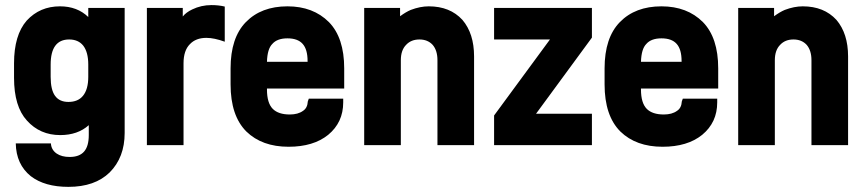

<svg xmlns="http://www.w3.org/2000/svg" viewBox="-20 -561 3398 755"><path d="M101.1 131.8Q43.5 85.4 42 2.9H180.2Q181.6 28.3 203.1 43Q222.7 56.2 253.9 56.2Q292 56.2 310.5 35.2Q329.1 14.2 329.1 -29.8V-68.8Q285.6 -29.8 216.8 -29.8Q137.2 -29.8 85.9 -86.9Q35.2 -142.1 35.2 -254.9V-312Q35.2 -422.9 85 -480Q136.7 -536.1 215.8 -536.1Q283.7 -536.1 327.1 -494.1V-529.8H470.2V-38.1Q470.2 58.1 411.1 117.2Q353 173.8 249 173.8Q155.8 173.8 101.1 131.8ZM306.2 -184.1Q327.1 -209.5 327.1 -258.8V-307.1Q327.1 -356 307.1 -381.8Q287.6 -405.8 252 -405.8Q179.2 -405.8 179.2 -307.1V-258.8Q179.2 -208 196.5 -184.1Q213.9 -160.2 249 -160.2Q286.6 -160.2 306.2 -184.1Z M811.5 -541Q839.8 -541 863.8 -535.2V-397Q822.3 -412.1 791.5 -412.1Q750 -412.1 726.6 -387.2Q701.7 -362.3 701.7 -312V9.8H557.6V-529.8H698.7V-496.1Q711.4 -512.2 735.8 -523.9Q771 -541 811.5 -541Z M1333.5 -212.9H1029.8V-209Q1029.8 -155.8 1052.7 -132.8Q1074.7 -110.8 1119.6 -110.8Q1151.9 -110.8 1171.4 -125Q1189 -136.2 1190.4 -162.1L1194.3 -172.9H1329.6V-158.2Q1329.6 -79.6 1270.5 -30.8Q1212.4 16.1 1114.7 16.1Q1010.3 16.1 948.7 -43.9Q886.7 -106 886.7 -229V-292Q886.7 -412.6 946.8 -474.1Q1007.3 -536.1 1110.4 -536.1Q1211.4 -536.1 1273.4 -474.1Q1333.5 -412.6 1333.5 -292ZM1050.8 -388.2Q1031.2 -368.7 1029.8 -317.9H1189.5V-320.8Q1189.5 -366.7 1170.2 -388.4Q1150.9 -410.2 1110.4 -410.2Q1069.8 -410.2 1050.8 -388.2Z M1553.2 -529.8V-497.1Q1575.7 -513.7 1595.2 -522Q1632.3 -536.1 1666 -536.1Q1749.5 -536.1 1798.3 -482.9Q1844.2 -429.2 1844.2 -338.9V9.8H1700.2V-324.2Q1700.2 -362.8 1681.2 -384.8Q1661.6 -405.8 1629.4 -405.8Q1596.7 -405.8 1577.1 -384.8Q1556.2 -363.8 1556.2 -324.2V9.8H1412.1V-529.8Z M2087.9 -113.8H2307.6V9.8H1922.9V-106.9L2142.6 -405.8H1922.9V-529.8H2307.6V-413.1Z M2804.2 -212.9H2500.5V-209Q2500.5 -155.8 2523.4 -132.8Q2545.4 -110.8 2590.3 -110.8Q2622.6 -110.8 2642.1 -125Q2659.7 -136.2 2661.1 -162.1L2665 -172.9H2800.3V-158.2Q2800.3 -79.6 2741.2 -30.8Q2683.1 16.1 2585.4 16.1Q2481 16.1 2419.4 -43.9Q2357.4 -106 2357.4 -229V-292Q2357.4 -412.6 2417.5 -474.1Q2478 -536.1 2581.1 -536.1Q2682.1 -536.1 2744.1 -474.1Q2804.2 -412.6 2804.2 -292ZM2521.5 -388.2Q2502 -368.7 2500.5 -317.9H2660.2V-320.8Q2660.2 -366.7 2640.9 -388.4Q2621.6 -410.2 2581.1 -410.2Q2540.5 -410.2 2521.5 -388.2Z M3023.9 -529.8V-497.1Q3046.4 -513.7 3065.9 -522Q3103 -536.1 3136.7 -536.1Q3220.2 -536.1 3269 -482.9Q3314.9 -429.2 3314.9 -338.9V9.8H3170.9V-324.2Q3170.9 -362.8 3151.9 -384.8Q3132.3 -405.8 3100.1 -405.8Q3067.4 -405.8 3047.9 -384.8Q3026.9 -363.8 3026.9 -324.2V9.8H2882.8V-529.8Z"/></svg>

Font: D-DIN-PRO Heavy
Style: Bold
Weight: 900
Designer: Charles Nix
Foundry: CyberFei
Version: Version 1.000;hotconv 1.0.109;makeotfexe 2.5.65596